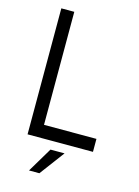

<svg xmlns="http://www.w3.org/2000/svg" viewBox="-128 -750 724 1001"><g transform="rotate(15 234.0 -250.0)"><path d="M75 -680H145V-70H428V0H75ZM211 46H287L187 180H131Z"/></g></svg>

Font: Teachers[wght]
Style: Regular
Weight: 400
Designer: Alfredo Marco Pradil & Chank Diesel
Version: Version 1.000;Glyphs 3.1.2 (3151)